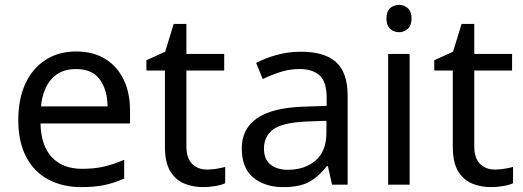

<svg xmlns="http://www.w3.org/2000/svg" viewBox="-20 -757 2145 787"><path d="M292 -546Q361 -546 410.5 -516Q460 -486 486.5 -431.5Q513 -377 513 -304V-251H146Q148 -160 192.5 -112.5Q237 -65 317 -65Q368 -65 407.5 -74.5Q447 -84 489 -102V-25Q448 -7 408 1.5Q368 10 313 10Q237 10 178.5 -21Q120 -52 87.5 -113.5Q55 -175 55 -264Q55 -352 84.5 -415Q114 -478 167.5 -512Q221 -546 292 -546ZM291 -474Q228 -474 191.5 -433.5Q155 -393 148 -321H421Q420 -389 389 -431.5Q358 -474 291 -474Z M828 -62Q848 -62 869 -65.5Q890 -69 903 -73V-6Q889 1 863 5.5Q837 10 813 10Q771 10 735.5 -4.5Q700 -19 678 -55Q656 -91 656 -156V-468H580V-510L657 -545L692 -659H744V-536H899V-468H744V-158Q744 -109 767.5 -85.5Q791 -62 828 -62Z M1213 -545Q1311 -545 1358 -502Q1405 -459 1405 -365V0H1341L1324 -76H1320Q1285 -32 1246.5 -11Q1208 10 1140 10Q1067 10 1019 -28.5Q971 -67 971 -149Q971 -229 1034 -272.5Q1097 -316 1228 -320L1319 -323V-355Q1319 -422 1290 -448Q1261 -474 1208 -474Q1166 -474 1128 -461.5Q1090 -449 1057 -433L1030 -499Q1065 -518 1113 -531.5Q1161 -545 1213 -545ZM1239 -259Q1139 -255 1100.5 -227Q1062 -199 1062 -148Q1062 -103 1089.5 -82Q1117 -61 1160 -61Q1228 -61 1273 -98.5Q1318 -136 1318 -214V-262Z M1616 -737Q1636 -737 1651.5 -723.5Q1667 -710 1667 -681Q1667 -653 1651.5 -639Q1636 -625 1616 -625Q1594 -625 1579 -639Q1564 -653 1564 -681Q1564 -710 1579 -723.5Q1594 -737 1616 -737ZM1659 -536V0H1571V-536Z M2008 -62Q2028 -62 2049 -65.5Q2070 -69 2083 -73V-6Q2069 1 2043 5.5Q2017 10 1993 10Q1951 10 1915.5 -4.5Q1880 -19 1858 -55Q1836 -91 1836 -156V-468H1760V-510L1837 -545L1872 -659H1924V-536H2079V-468H1924V-158Q1924 -109 1947.5 -85.5Q1971 -62 2008 -62Z"/></svg>

Font: Noto Sans Siddham
Style: Regular
Weight: 400
Designer: Monotype Design Team
Foundry: Monotype Imaging Inc.
Version: Version 2.004; ttfautohint (v1.8.4.7-5d5b)